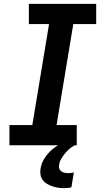

<svg xmlns="http://www.w3.org/2000/svg" viewBox="-20 -755 540 998"><path d="M29 0V-105H148L235 -630H130V-735H480V-630H361L274 -105H379V0ZM313 223Q297 223 281.5 220.5Q266 218 251 213Q236 208 223 200Q210 192 201.5 180Q193 168 190.5 152.5Q188 137 191 120Q196 90 214.5 63Q233 36 258.5 16Q284 -4 314 -16.5Q344 -29 374 -34L369 0Q353 8 340.5 19Q328 30 317 43.5Q306 57 297.5 72Q289 87 287 103Q285 112 288 121Q291 130 298.5 135.5Q306 141 316 143Q326 145 335 145Q343 145 350 144Q357 143 364 141L351 219Q342 221 332.5 222Q323 223 313 223Z"/></svg>

Font: Iosevka Curly Extrabold
Style: Italic
Weight: 800
Italic angle: -9°
Monospace: yes
Designer: Belleve Invis
Foundry: Belleve Invis
Version: Version 22.1.2; ttfautohint (v1.8.4)